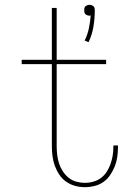

<svg xmlns="http://www.w3.org/2000/svg" viewBox="-20 -768 540 796"><path d="M347 -593 331 -600Q343 -624 348.5 -650.5Q354 -677 356 -704Q354 -704 353 -703.5Q352 -703 351 -703Q347 -703 342.5 -704.5Q338 -706 334.5 -709Q331 -712 330 -716.5Q329 -721 329 -726Q329 -730 330 -734.5Q331 -739 334.5 -742Q338 -745 342.5 -746.5Q347 -748 351 -748Q355 -748 359.5 -746.5Q364 -745 367.5 -742Q371 -739 372 -734.5Q373 -730 373 -726Q373 -692 367.5 -658Q362 -624 347 -593ZM332 8Q311 8 291 2.5Q271 -3 254 -15Q237 -27 225.5 -44.5Q214 -62 207 -81.5Q200 -101 197.5 -121.5Q195 -142 195 -163V-502H70V-520H195V-735H215V-520H420V-502H215V-163Q215 -145 217 -127Q219 -109 224.5 -91.5Q230 -74 240 -58.5Q250 -43 264 -31.5Q278 -20 296 -15Q314 -10 332 -10Q350 -10 367.5 -15Q385 -20 399 -30.5Q413 -41 422.5 -56Q432 -71 438 -87.5Q444 -104 447 -122Q450 -140 450 -157V-165H469V-156Q469 -136 466 -116Q463 -96 455.5 -77.5Q448 -59 436.5 -42Q425 -25 408.5 -13.5Q392 -2 372 3Q352 8 332 8Z"/></svg>

Font: Iosevka Term Curly Thin
Style: Regular
Weight: 100
Designer: Belleve Invis
Foundry: Belleve Invis
Version: Version 32.3.0